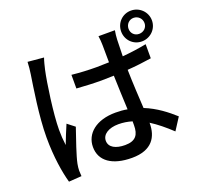

<svg xmlns="http://www.w3.org/2000/svg" viewBox="-150 -1018 1300 1242"><g transform="rotate(-20 500.0 -397.5)"><path d="M242 -756 132 -766C131 -739 128 -708 124 -683C112 -603 80 -412 80 -264C80 -128 99 -16 119 54L207 48C206 35 206 20 205 10C205 -2 207 -22 210 -36C220 -87 256 -189 282 -265L232 -304C216 -266 195 -217 180 -176C175 -213 173 -247 173 -283C173 -390 203 -598 221 -679C225 -697 235 -738 242 -756ZM819 -743C819 -774 842 -799 873 -799C904 -799 929 -775 929 -743C929 -712 904 -689 873 -689C842 -689 819 -712 819 -743ZM768 -743C768 -684 814 -637 873 -637C932 -637 980 -684 980 -743C980 -802 932 -849 873 -849C814 -849 768 -802 768 -743ZM639 -172V-145C639 -81 616 -44 542 -44C478 -44 433 -67 433 -113C433 -157 479 -186 546 -186C578 -186 609 -181 639 -172ZM733 -765H620C623 -746 625 -718 625 -701L626 -583L541 -581C482 -581 427 -584 370 -590V-496C429 -492 483 -489 541 -489L626 -491C628 -413 632 -326 635 -256C610 -261 583 -263 554 -263C420 -263 341 -195 341 -103C341 -7 420 49 556 49C695 49 739 -30 739 -122V-126C785 -97 830 -60 877 -16L931 -100C881 -145 817 -196 735 -229C731 -305 725 -396 723 -496C781 -500 837 -507 889 -515V-612C838 -602 782 -594 723 -589C724 -635 725 -678 726 -703C727 -723 729 -745 733 -765Z"/></g></svg>

Font: Noto Sans JP Medium
Style: Regular
Weight: 500
Designer: Ryoko NISHIZUKA 西塚涼子 (kana, bopomofo & ideographs); Paul D. Hunt (Latin, Greek & Cyrillic); Sandoll Communications 산돌커뮤니
Foundry: Adobe
Version: Version 2.004;hotconv 1.0.118;makeotfexe 2.5.65603